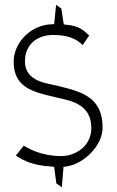

<svg xmlns="http://www.w3.org/2000/svg" viewBox="-20 -688 490 801"><path d="M37 -431C37 -322 119 -304 209 -283C266 -269 361 -259 361 -154C361 -75 291 -37 237 -37C148 -37 101 -69 79 -80L46 -39C80 -17 117 2 196 7L206 8L215 77L238 93L245 8L255 7C332 -4 408 -82 408 -155C408 -283 321 -305 224 -329C182 -340 84 -345 84 -432C84 -506 140 -543 202 -542C283 -542 311 -513 325 -500L352 -540C327 -562 314 -579 256 -585L246 -586L236 -652L214 -668L206 -587H196C103 -583 37 -506 37 -431Z"/></svg>

Font: Charger Sport
Style: HLNrw
Weight: 100
Designer: Jasper
Foundry: Cannot Into Space Fonts
Version: Version 1.1